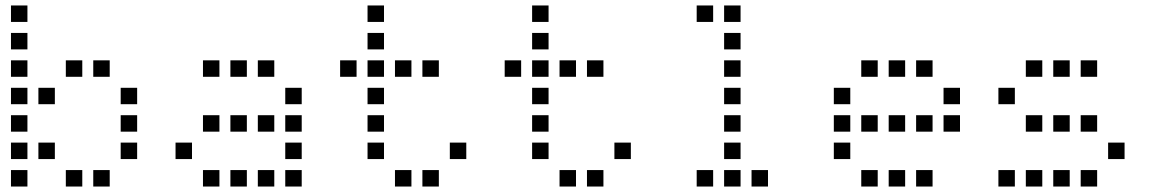

<svg xmlns="http://www.w3.org/2000/svg" viewBox="-20 -700 4240 700"><path d="M21 -680Q20 -680 20 -680Q20 -680 20 -679V-621Q20 -620 20 -620Q20 -620 21 -620H79Q80 -620 80 -620Q80 -620 80 -621V-679Q80 -680 80 -680Q80 -680 79 -680ZM21 -580Q20 -580 20 -580Q20 -580 20 -579V-521Q20 -520 20 -520Q20 -520 21 -520H79Q80 -520 80 -520Q80 -520 80 -521V-579Q80 -580 80 -580Q80 -580 79 -580ZM21 -480Q20 -480 20 -480Q20 -480 20 -479V-421Q20 -420 20 -420Q20 -420 21 -420H79Q80 -420 80 -420Q80 -420 80 -421V-479Q80 -480 80 -480Q80 -480 79 -480ZM221 -480Q220 -480 220 -480Q220 -480 220 -479V-421Q220 -420 220 -420Q220 -420 221 -420H279Q280 -420 280 -420Q280 -420 280 -421V-479Q280 -480 280 -480Q280 -480 279 -480ZM321 -480Q320 -480 320 -480Q320 -480 320 -479V-421Q320 -420 320 -420Q320 -420 321 -420H379Q380 -420 380 -420Q380 -420 380 -421V-479Q380 -480 380 -480Q380 -480 379 -480ZM21 -380Q20 -380 20 -380Q20 -380 20 -379V-321Q20 -320 20 -320Q20 -320 21 -320H79Q80 -320 80 -320Q80 -320 80 -321V-379Q80 -380 80 -380Q80 -380 79 -380ZM121 -380Q120 -380 120 -380Q120 -380 120 -379V-321Q120 -320 120 -320Q120 -320 121 -320H179Q180 -320 180 -320Q180 -320 180 -321V-379Q180 -380 180 -380Q180 -380 179 -380ZM421 -380Q420 -380 420 -380Q420 -380 420 -379V-321Q420 -320 420 -320Q420 -320 421 -320H479Q480 -320 480 -320Q480 -320 480 -321V-379Q480 -380 480 -380Q480 -380 479 -380ZM21 -280Q20 -280 20 -280Q20 -280 20 -279V-221Q20 -220 20 -220Q20 -220 21 -220H79Q80 -220 80 -220Q80 -220 80 -221V-279Q80 -280 80 -280Q80 -280 79 -280ZM421 -280Q420 -280 420 -280Q420 -280 420 -279V-221Q420 -220 420 -220Q420 -220 421 -220H479Q480 -220 480 -220Q480 -220 480 -221V-279Q480 -280 480 -280Q480 -280 479 -280ZM21 -180Q20 -180 20 -180Q20 -180 20 -179V-121Q20 -120 20 -120Q20 -120 21 -120H79Q80 -120 80 -120Q80 -120 80 -121V-179Q80 -180 80 -180Q80 -180 79 -180ZM121 -180Q120 -180 120 -180Q120 -180 120 -179V-121Q120 -120 120 -120Q120 -120 121 -120H179Q180 -120 180 -120Q180 -120 180 -121V-179Q180 -180 180 -180Q180 -180 179 -180ZM421 -180Q420 -180 420 -180Q420 -180 420 -179V-121Q420 -120 420 -120Q420 -120 421 -120H479Q480 -120 480 -120Q480 -120 480 -121V-179Q480 -180 480 -180Q480 -180 479 -180ZM21 -80Q20 -80 20 -80Q20 -80 20 -79V-21Q20 -20 20 -20Q20 -20 21 -20H79Q80 -20 80 -20Q80 -20 80 -21V-79Q80 -80 80 -80Q80 -80 79 -80ZM221 -80Q220 -80 220 -80Q220 -80 220 -79V-21Q220 -20 220 -20Q220 -20 221 -20H279Q280 -20 280 -20Q280 -20 280 -21V-79Q280 -80 280 -80Q280 -80 279 -80ZM321 -80Q320 -80 320 -80Q320 -80 320 -79V-21Q320 -20 320 -20Q320 -20 321 -20H379Q380 -20 380 -20Q380 -20 380 -21V-79Q380 -80 380 -80Q380 -80 379 -80Z M721 -480Q720 -480 720 -480Q720 -480 720 -479V-421Q720 -420 720 -420Q720 -420 721 -420H779Q780 -420 780 -420Q780 -420 780 -421V-479Q780 -480 780 -480Q780 -480 779 -480ZM821 -480Q820 -480 820 -480Q820 -480 820 -479V-421Q820 -420 820 -420Q820 -420 821 -420H879Q880 -420 880 -420Q880 -420 880 -421V-479Q880 -480 880 -480Q880 -480 879 -480ZM921 -480Q920 -480 920 -480Q920 -480 920 -479V-421Q920 -420 920 -420Q920 -420 921 -420H979Q980 -420 980 -420Q980 -420 980 -421V-479Q980 -480 980 -480Q980 -480 979 -480ZM1021 -380Q1020 -380 1020 -380Q1020 -380 1020 -379V-321Q1020 -320 1020 -320Q1020 -320 1021 -320H1079Q1080 -320 1080 -320Q1080 -320 1080 -321V-379Q1080 -380 1080 -380Q1080 -380 1079 -380ZM721 -280Q720 -280 720 -280Q720 -280 720 -279V-221Q720 -220 720 -220Q720 -220 721 -220H779Q780 -220 780 -220Q780 -220 780 -221V-279Q780 -280 780 -280Q780 -280 779 -280ZM821 -280Q820 -280 820 -280Q820 -280 820 -279V-221Q820 -220 820 -220Q820 -220 821 -220H879Q880 -220 880 -220Q880 -220 880 -221V-279Q880 -280 880 -280Q880 -280 879 -280ZM921 -280Q920 -280 920 -280Q920 -280 920 -279V-221Q920 -220 920 -220Q920 -220 921 -220H979Q980 -220 980 -220Q980 -220 980 -221V-279Q980 -280 980 -280Q980 -280 979 -280ZM1021 -280Q1020 -280 1020 -280Q1020 -280 1020 -279V-221Q1020 -220 1020 -220Q1020 -220 1021 -220H1079Q1080 -220 1080 -220Q1080 -220 1080 -221V-279Q1080 -280 1080 -280Q1080 -280 1079 -280ZM621 -180Q620 -180 620 -180Q620 -180 620 -179V-121Q620 -120 620 -120Q620 -120 621 -120H679Q680 -120 680 -120Q680 -120 680 -121V-179Q680 -180 680 -180Q680 -180 679 -180ZM1021 -180Q1020 -180 1020 -180Q1020 -180 1020 -179V-121Q1020 -120 1020 -120Q1020 -120 1021 -120H1079Q1080 -120 1080 -120Q1080 -120 1080 -121V-179Q1080 -180 1080 -180Q1080 -180 1079 -180ZM721 -80Q720 -80 720 -80Q720 -80 720 -79V-21Q720 -20 720 -20Q720 -20 721 -20H779Q780 -20 780 -20Q780 -20 780 -21V-79Q780 -80 780 -80Q780 -80 779 -80ZM821 -80Q820 -80 820 -80Q820 -80 820 -79V-21Q820 -20 820 -20Q820 -20 821 -20H879Q880 -20 880 -20Q880 -20 880 -21V-79Q880 -80 880 -80Q880 -80 879 -80ZM921 -80Q920 -80 920 -80Q920 -80 920 -79V-21Q920 -20 920 -20Q920 -20 921 -20H979Q980 -20 980 -20Q980 -20 980 -21V-79Q980 -80 980 -80Q980 -80 979 -80ZM1021 -80Q1020 -80 1020 -80Q1020 -80 1020 -79V-21Q1020 -20 1020 -20Q1020 -20 1021 -20H1079Q1080 -20 1080 -20Q1080 -20 1080 -21V-79Q1080 -80 1080 -80Q1080 -80 1079 -80Z M1321 -680Q1320 -680 1320 -680Q1320 -680 1320 -679V-621Q1320 -620 1320 -620Q1320 -620 1321 -620H1379Q1380 -620 1380 -620Q1380 -620 1380 -621V-679Q1380 -680 1380 -680Q1380 -680 1379 -680ZM1321 -580Q1320 -580 1320 -580Q1320 -580 1320 -579V-521Q1320 -520 1320 -520Q1320 -520 1321 -520H1379Q1380 -520 1380 -520Q1380 -520 1380 -521V-579Q1380 -580 1380 -580Q1380 -580 1379 -580ZM1221 -480Q1220 -480 1220 -480Q1220 -480 1220 -479V-421Q1220 -420 1220 -420Q1220 -420 1221 -420H1279Q1280 -420 1280 -420Q1280 -420 1280 -421V-479Q1280 -480 1280 -480Q1280 -480 1279 -480ZM1321 -480Q1320 -480 1320 -480Q1320 -480 1320 -479V-421Q1320 -420 1320 -420Q1320 -420 1321 -420H1379Q1380 -420 1380 -420Q1380 -420 1380 -421V-479Q1380 -480 1380 -480Q1380 -480 1379 -480ZM1421 -480Q1420 -480 1420 -480Q1420 -480 1420 -479V-421Q1420 -420 1420 -420Q1420 -420 1421 -420H1479Q1480 -420 1480 -420Q1480 -420 1480 -421V-479Q1480 -480 1480 -480Q1480 -480 1479 -480ZM1521 -480Q1520 -480 1520 -480Q1520 -480 1520 -479V-421Q1520 -420 1520 -420Q1520 -420 1521 -420H1579Q1580 -420 1580 -420Q1580 -420 1580 -421V-479Q1580 -480 1580 -480Q1580 -480 1579 -480ZM1321 -380Q1320 -380 1320 -380Q1320 -380 1320 -379V-321Q1320 -320 1320 -320Q1320 -320 1321 -320H1379Q1380 -320 1380 -320Q1380 -320 1380 -321V-379Q1380 -380 1380 -380Q1380 -380 1379 -380ZM1321 -280Q1320 -280 1320 -280Q1320 -280 1320 -279V-221Q1320 -220 1320 -220Q1320 -220 1321 -220H1379Q1380 -220 1380 -220Q1380 -220 1380 -221V-279Q1380 -280 1380 -280Q1380 -280 1379 -280ZM1321 -180Q1320 -180 1320 -180Q1320 -180 1320 -179V-121Q1320 -120 1320 -120Q1320 -120 1321 -120H1379Q1380 -120 1380 -120Q1380 -120 1380 -121V-179Q1380 -180 1380 -180Q1380 -180 1379 -180ZM1621 -180Q1620 -180 1620 -180Q1620 -180 1620 -179V-121Q1620 -120 1620 -120Q1620 -120 1621 -120H1679Q1680 -120 1680 -120Q1680 -120 1680 -121V-179Q1680 -180 1680 -180Q1680 -180 1679 -180ZM1421 -80Q1420 -80 1420 -80Q1420 -80 1420 -79V-21Q1420 -20 1420 -20Q1420 -20 1421 -20H1479Q1480 -20 1480 -20Q1480 -20 1480 -21V-79Q1480 -80 1480 -80Q1480 -80 1479 -80ZM1521 -80Q1520 -80 1520 -80Q1520 -80 1520 -79V-21Q1520 -20 1520 -20Q1520 -20 1521 -20H1579Q1580 -20 1580 -20Q1580 -20 1580 -21V-79Q1580 -80 1580 -80Q1580 -80 1579 -80Z M1921 -680Q1920 -680 1920 -680Q1920 -680 1920 -679V-621Q1920 -620 1920 -620Q1920 -620 1921 -620H1979Q1980 -620 1980 -620Q1980 -620 1980 -621V-679Q1980 -680 1980 -680Q1980 -680 1979 -680ZM1921 -580Q1920 -580 1920 -580Q1920 -580 1920 -579V-521Q1920 -520 1920 -520Q1920 -520 1921 -520H1979Q1980 -520 1980 -520Q1980 -520 1980 -521V-579Q1980 -580 1980 -580Q1980 -580 1979 -580ZM1821 -480Q1820 -480 1820 -480Q1820 -480 1820 -479V-421Q1820 -420 1820 -420Q1820 -420 1821 -420H1879Q1880 -420 1880 -420Q1880 -420 1880 -421V-479Q1880 -480 1880 -480Q1880 -480 1879 -480ZM1921 -480Q1920 -480 1920 -480Q1920 -480 1920 -479V-421Q1920 -420 1920 -420Q1920 -420 1921 -420H1979Q1980 -420 1980 -420Q1980 -420 1980 -421V-479Q1980 -480 1980 -480Q1980 -480 1979 -480ZM2021 -480Q2020 -480 2020 -480Q2020 -480 2020 -479V-421Q2020 -420 2020 -420Q2020 -420 2021 -420H2079Q2080 -420 2080 -420Q2080 -420 2080 -421V-479Q2080 -480 2080 -480Q2080 -480 2079 -480ZM2121 -480Q2120 -480 2120 -480Q2120 -480 2120 -479V-421Q2120 -420 2120 -420Q2120 -420 2121 -420H2179Q2180 -420 2180 -420Q2180 -420 2180 -421V-479Q2180 -480 2180 -480Q2180 -480 2179 -480ZM1921 -380Q1920 -380 1920 -380Q1920 -380 1920 -379V-321Q1920 -320 1920 -320Q1920 -320 1921 -320H1979Q1980 -320 1980 -320Q1980 -320 1980 -321V-379Q1980 -380 1980 -380Q1980 -380 1979 -380ZM1921 -280Q1920 -280 1920 -280Q1920 -280 1920 -279V-221Q1920 -220 1920 -220Q1920 -220 1921 -220H1979Q1980 -220 1980 -220Q1980 -220 1980 -221V-279Q1980 -280 1980 -280Q1980 -280 1979 -280ZM1921 -180Q1920 -180 1920 -180Q1920 -180 1920 -179V-121Q1920 -120 1920 -120Q1920 -120 1921 -120H1979Q1980 -120 1980 -120Q1980 -120 1980 -121V-179Q1980 -180 1980 -180Q1980 -180 1979 -180ZM2221 -180Q2220 -180 2220 -180Q2220 -180 2220 -179V-121Q2220 -120 2220 -120Q2220 -120 2221 -120H2279Q2280 -120 2280 -120Q2280 -120 2280 -121V-179Q2280 -180 2280 -180Q2280 -180 2279 -180ZM2021 -80Q2020 -80 2020 -80Q2020 -80 2020 -79V-21Q2020 -20 2020 -20Q2020 -20 2021 -20H2079Q2080 -20 2080 -20Q2080 -20 2080 -21V-79Q2080 -80 2080 -80Q2080 -80 2079 -80ZM2121 -80Q2120 -80 2120 -80Q2120 -80 2120 -79V-21Q2120 -20 2120 -20Q2120 -20 2121 -20H2179Q2180 -20 2180 -20Q2180 -20 2180 -21V-79Q2180 -80 2180 -80Q2180 -80 2179 -80Z M2521 -680Q2520 -680 2520 -680Q2520 -680 2520 -679V-621Q2520 -620 2520 -620Q2520 -620 2521 -620H2579Q2580 -620 2580 -620Q2580 -620 2580 -621V-679Q2580 -680 2580 -680Q2580 -680 2579 -680ZM2621 -680Q2620 -680 2620 -680Q2620 -680 2620 -679V-621Q2620 -620 2620 -620Q2620 -620 2621 -620H2679Q2680 -620 2680 -620Q2680 -620 2680 -621V-679Q2680 -680 2680 -680Q2680 -680 2679 -680ZM2621 -580Q2620 -580 2620 -580Q2620 -580 2620 -579V-521Q2620 -520 2620 -520Q2620 -520 2621 -520H2679Q2680 -520 2680 -520Q2680 -520 2680 -521V-579Q2680 -580 2680 -580Q2680 -580 2679 -580ZM2621 -480Q2620 -480 2620 -480Q2620 -480 2620 -479V-421Q2620 -420 2620 -420Q2620 -420 2621 -420H2679Q2680 -420 2680 -420Q2680 -420 2680 -421V-479Q2680 -480 2680 -480Q2680 -480 2679 -480ZM2621 -380Q2620 -380 2620 -380Q2620 -380 2620 -379V-321Q2620 -320 2620 -320Q2620 -320 2621 -320H2679Q2680 -320 2680 -320Q2680 -320 2680 -321V-379Q2680 -380 2680 -380Q2680 -380 2679 -380ZM2621 -280Q2620 -280 2620 -280Q2620 -280 2620 -279V-221Q2620 -220 2620 -220Q2620 -220 2621 -220H2679Q2680 -220 2680 -220Q2680 -220 2680 -221V-279Q2680 -280 2680 -280Q2680 -280 2679 -280ZM2621 -180Q2620 -180 2620 -180Q2620 -180 2620 -179V-121Q2620 -120 2620 -120Q2620 -120 2621 -120H2679Q2680 -120 2680 -120Q2680 -120 2680 -121V-179Q2680 -180 2680 -180Q2680 -180 2679 -180ZM2521 -80Q2520 -80 2520 -80Q2520 -80 2520 -79V-21Q2520 -20 2520 -20Q2520 -20 2521 -20H2579Q2580 -20 2580 -20Q2580 -20 2580 -21V-79Q2580 -80 2580 -80Q2580 -80 2579 -80ZM2621 -80Q2620 -80 2620 -80Q2620 -80 2620 -79V-21Q2620 -20 2620 -20Q2620 -20 2621 -20H2679Q2680 -20 2680 -20Q2680 -20 2680 -21V-79Q2680 -80 2680 -80Q2680 -80 2679 -80ZM2721 -80Q2720 -80 2720 -80Q2720 -80 2720 -79V-21Q2720 -20 2720 -20Q2720 -20 2721 -20H2779Q2780 -20 2780 -20Q2780 -20 2780 -21V-79Q2780 -80 2780 -80Q2780 -80 2779 -80Z M3121 -480Q3120 -480 3120 -480Q3120 -480 3120 -479V-421Q3120 -420 3120 -420Q3120 -420 3121 -420H3179Q3180 -420 3180 -420Q3180 -420 3180 -421V-479Q3180 -480 3180 -480Q3180 -480 3179 -480ZM3221 -480Q3220 -480 3220 -480Q3220 -480 3220 -479V-421Q3220 -420 3220 -420Q3220 -420 3221 -420H3279Q3280 -420 3280 -420Q3280 -420 3280 -421V-479Q3280 -480 3280 -480Q3280 -480 3279 -480ZM3321 -480Q3320 -480 3320 -480Q3320 -480 3320 -479V-421Q3320 -420 3320 -420Q3320 -420 3321 -420H3379Q3380 -420 3380 -420Q3380 -420 3380 -421V-479Q3380 -480 3380 -480Q3380 -480 3379 -480ZM3021 -380Q3020 -380 3020 -380Q3020 -380 3020 -379V-321Q3020 -320 3020 -320Q3020 -320 3021 -320H3079Q3080 -320 3080 -320Q3080 -320 3080 -321V-379Q3080 -380 3080 -380Q3080 -380 3079 -380ZM3421 -380Q3420 -380 3420 -380Q3420 -380 3420 -379V-321Q3420 -320 3420 -320Q3420 -320 3421 -320H3479Q3480 -320 3480 -320Q3480 -320 3480 -321V-379Q3480 -380 3480 -380Q3480 -380 3479 -380ZM3021 -280Q3020 -280 3020 -280Q3020 -280 3020 -279V-221Q3020 -220 3020 -220Q3020 -220 3021 -220H3079Q3080 -220 3080 -220Q3080 -220 3080 -221V-279Q3080 -280 3080 -280Q3080 -280 3079 -280ZM3121 -280Q3120 -280 3120 -280Q3120 -280 3120 -279V-221Q3120 -220 3120 -220Q3120 -220 3121 -220H3179Q3180 -220 3180 -220Q3180 -220 3180 -221V-279Q3180 -280 3180 -280Q3180 -280 3179 -280ZM3221 -280Q3220 -280 3220 -280Q3220 -280 3220 -279V-221Q3220 -220 3220 -220Q3220 -220 3221 -220H3279Q3280 -220 3280 -220Q3280 -220 3280 -221V-279Q3280 -280 3280 -280Q3280 -280 3279 -280ZM3321 -280Q3320 -280 3320 -280Q3320 -280 3320 -279V-221Q3320 -220 3320 -220Q3320 -220 3321 -220H3379Q3380 -220 3380 -220Q3380 -220 3380 -221V-279Q3380 -280 3380 -280Q3380 -280 3379 -280ZM3421 -280Q3420 -280 3420 -280Q3420 -280 3420 -279V-221Q3420 -220 3420 -220Q3420 -220 3421 -220H3479Q3480 -220 3480 -220Q3480 -220 3480 -221V-279Q3480 -280 3480 -280Q3480 -280 3479 -280ZM3021 -180Q3020 -180 3020 -180Q3020 -180 3020 -179V-121Q3020 -120 3020 -120Q3020 -120 3021 -120H3079Q3080 -120 3080 -120Q3080 -120 3080 -121V-179Q3080 -180 3080 -180Q3080 -180 3079 -180ZM3121 -80Q3120 -80 3120 -80Q3120 -80 3120 -79V-21Q3120 -20 3120 -20Q3120 -20 3121 -20H3179Q3180 -20 3180 -20Q3180 -20 3180 -21V-79Q3180 -80 3180 -80Q3180 -80 3179 -80ZM3221 -80Q3220 -80 3220 -80Q3220 -80 3220 -79V-21Q3220 -20 3220 -20Q3220 -20 3221 -20H3279Q3280 -20 3280 -20Q3280 -20 3280 -21V-79Q3280 -80 3280 -80Q3280 -80 3279 -80ZM3321 -80Q3320 -80 3320 -80Q3320 -80 3320 -79V-21Q3320 -20 3320 -20Q3320 -20 3321 -20H3379Q3380 -20 3380 -20Q3380 -20 3380 -21V-79Q3380 -80 3380 -80Q3380 -80 3379 -80Z M3721 -480Q3720 -480 3720 -480Q3720 -480 3720 -479V-421Q3720 -420 3720 -420Q3720 -420 3721 -420H3779Q3780 -420 3780 -420Q3780 -420 3780 -421V-479Q3780 -480 3780 -480Q3780 -480 3779 -480ZM3821 -480Q3820 -480 3820 -480Q3820 -480 3820 -479V-421Q3820 -420 3820 -420Q3820 -420 3821 -420H3879Q3880 -420 3880 -420Q3880 -420 3880 -421V-479Q3880 -480 3880 -480Q3880 -480 3879 -480ZM3921 -480Q3920 -480 3920 -480Q3920 -480 3920 -479V-421Q3920 -420 3920 -420Q3920 -420 3921 -420H3979Q3980 -420 3980 -420Q3980 -420 3980 -421V-479Q3980 -480 3980 -480Q3980 -480 3979 -480ZM3621 -380Q3620 -380 3620 -380Q3620 -380 3620 -379V-321Q3620 -320 3620 -320Q3620 -320 3621 -320H3679Q3680 -320 3680 -320Q3680 -320 3680 -321V-379Q3680 -380 3680 -380Q3680 -380 3679 -380ZM3721 -280Q3720 -280 3720 -280Q3720 -280 3720 -279V-221Q3720 -220 3720 -220Q3720 -220 3721 -220H3779Q3780 -220 3780 -220Q3780 -220 3780 -221V-279Q3780 -280 3780 -280Q3780 -280 3779 -280ZM3821 -280Q3820 -280 3820 -280Q3820 -280 3820 -279V-221Q3820 -220 3820 -220Q3820 -220 3821 -220H3879Q3880 -220 3880 -220Q3880 -220 3880 -221V-279Q3880 -280 3880 -280Q3880 -280 3879 -280ZM3921 -280Q3920 -280 3920 -280Q3920 -280 3920 -279V-221Q3920 -220 3920 -220Q3920 -220 3921 -220H3979Q3980 -220 3980 -220Q3980 -220 3980 -221V-279Q3980 -280 3980 -280Q3980 -280 3979 -280ZM4021 -180Q4020 -180 4020 -180Q4020 -180 4020 -179V-121Q4020 -120 4020 -120Q4020 -120 4021 -120H4079Q4080 -120 4080 -120Q4080 -120 4080 -121V-179Q4080 -180 4080 -180Q4080 -180 4079 -180ZM3621 -80Q3620 -80 3620 -80Q3620 -80 3620 -79V-21Q3620 -20 3620 -20Q3620 -20 3621 -20H3679Q3680 -20 3680 -20Q3680 -20 3680 -21V-79Q3680 -80 3680 -80Q3680 -80 3679 -80ZM3721 -80Q3720 -80 3720 -80Q3720 -80 3720 -79V-21Q3720 -20 3720 -20Q3720 -20 3721 -20H3779Q3780 -20 3780 -20Q3780 -20 3780 -21V-79Q3780 -80 3780 -80Q3780 -80 3779 -80ZM3821 -80Q3820 -80 3820 -80Q3820 -80 3820 -79V-21Q3820 -20 3820 -20Q3820 -20 3821 -20H3879Q3880 -20 3880 -20Q3880 -20 3880 -21V-79Q3880 -80 3880 -80Q3880 -80 3879 -80ZM3921 -80Q3920 -80 3920 -80Q3920 -80 3920 -79V-21Q3920 -20 3920 -20Q3920 -20 3921 -20H3979Q3980 -20 3980 -20Q3980 -20 3980 -21V-79Q3980 -80 3980 -80Q3980 -80 3979 -80Z"/></svg>

Font: Doto Black Medium
Style: Regular
Weight: 500
Monospace: yes
Version: Version 1.000